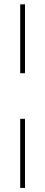

<svg xmlns="http://www.w3.org/2000/svg" viewBox="-20 -748 213 904"><path d="M75.2 -188.5H97.7V136.7H75.2ZM97.7 -727.5V-403.3H75.2V-727.5Z"/></svg>

Font: Inter 18pt Thin
Style: Regular
Weight: 250
Designer: Rasmus Andersson
Foundry: rsms
Version: Version 4.001;git-66647c0bb